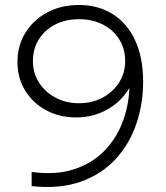

<svg xmlns="http://www.w3.org/2000/svg" viewBox="-20 -735 664 770"><path d="M107 11.5V-45.5Q201.5 -32.5 273.2 -55Q345 -77.5 394.5 -126.2Q444 -175 470 -241.5Q496 -308 499 -382.5Q467.5 -328.5 410.8 -296.2Q354 -264 285 -264Q219.5 -264 166.2 -292.2Q113 -320.5 81.5 -371Q50 -421.5 50 -487Q50 -551.5 81.5 -603Q113 -654.5 168.8 -684.8Q224.5 -715 297 -715Q373 -715 431 -679Q489 -643 521.5 -574.2Q554 -505.5 554 -407Q554 -318 526.5 -237.5Q499 -157 443.5 -96.8Q388 -36.5 304 -6.5Q220 23.5 107 11.5ZM297 -321Q349 -321 391 -343.2Q433 -365.5 457.5 -403.8Q482 -442 482 -490Q482 -539.5 458.2 -577.2Q434.5 -615 392.8 -636.5Q351 -658 297 -658Q243 -658 201.2 -636.5Q159.5 -615 135.8 -577.2Q112 -539.5 112 -490Q112 -442 136.5 -403.8Q161 -365.5 203 -343.2Q245 -321 297 -321Z"/></svg>

Font: Geologica-Sharp
Style: Regular
Weight: 100
Designer: Sindre Bremnes, Frode Helland
Foundry: Monokrom Skriftforlag AS
Version: Version 1.010;gftools[0.9.28]